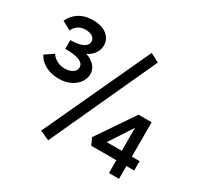

<svg xmlns="http://www.w3.org/2000/svg" viewBox="-146 -842 1056 1026"><g transform="rotate(30 381.5 -329.5)"><path d="M285 -408Q285 -382 269 -357.5Q253 -333 222 -317.5Q191 -302 149 -302Q102 -302 66 -321.5Q30 -341 15 -373L67 -408Q80 -388 102 -376.5Q124 -365 150 -365Q178 -365 197.5 -377Q217 -389 217 -410Q217 -434 189 -446Q161 -458 101 -458V-512Q151 -512 177 -525Q203 -538 203 -562Q203 -581 186.5 -591Q170 -601 145 -601Q117 -601 98 -587.5Q79 -574 72 -554L18 -583Q33 -619 67.5 -642Q102 -665 155 -665Q211 -665 241 -639.5Q271 -614 271 -576Q271 -549 255 -526.5Q239 -504 212 -491Q245 -480 265 -458.5Q285 -437 285 -408ZM208 -15 512 -670 566 -642 266 11ZM745 -79H697V0H635V-79H480L461 -121L616 -349H697V-137H745ZM635 -137V-279L542 -137Z"/></g></svg>

Font: Ysabeau Semibold
Style: Regular
Weight: 600
Designer: Christian Thalmann (Catharsis Fonts)
Version: Version 0.003